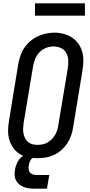

<svg xmlns="http://www.w3.org/2000/svg" viewBox="-20 -942 540 1153"><path d="M203 8Q175 8 147 2Q119 -4 96.5 -18.5Q74 -33 58.5 -55.5Q43 -78 35.5 -104.5Q28 -131 28.5 -159.5Q29 -188 34 -217L90 -559Q95 -584 103 -608.5Q111 -633 126 -655Q141 -677 162 -695Q183 -713 207 -724Q231 -735 256 -740.5Q281 -746 306 -746Q335 -746 362.5 -738.5Q390 -731 412.5 -716.5Q435 -702 450.5 -680Q466 -658 473.5 -631.5Q481 -605 480.5 -576Q480 -547 475 -518L419 -176Q415 -151 406.5 -126.5Q398 -102 383 -80Q368 -58 347.5 -40Q327 -22 303 -11Q279 0 253.5 4Q228 8 203 8ZM205 -72Q220 -72 235.5 -75Q251 -78 265 -86Q279 -94 290.5 -105.5Q302 -117 310 -130.5Q318 -144 323 -159Q328 -174 330 -189L387 -531Q391 -555 390 -579Q389 -603 378.5 -623Q368 -643 347 -653Q326 -663 302 -663Q279 -663 257 -654.5Q235 -646 218 -629Q201 -612 192 -590Q183 -568 179 -546L122 -204Q120 -188 119 -172Q118 -156 121 -141Q124 -126 130.5 -112.5Q137 -99 148 -89.5Q159 -80 174 -76Q189 -72 205 -72ZM187 191Q170 191 154 189Q138 187 123 181Q108 175 96 165.5Q84 156 76.5 142Q69 128 68 111.5Q67 95 70 78Q73 56 83.5 34.5Q94 13 112.5 -2.5Q131 -18 154 -24.5Q177 -31 199 -31L194 0Q185 0 177 5.5Q169 11 164 19Q159 27 156.5 35.5Q154 44 152 53Q151 64 152.5 75.5Q154 87 161 95Q168 103 178.5 106Q189 109 201 109H276L262 191ZM490 -848H190V-922H490Z"/></svg>

Font: Iosevka Curly Medium Oblique
Style: Regular
Weight: 500
Italic angle: -9°
Monospace: yes
Designer: Belleve Invis
Foundry: Belleve Invis
Version: Version 11.1.0; ttfautohint (v1.8.3)